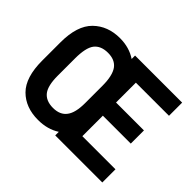

<svg xmlns="http://www.w3.org/2000/svg" viewBox="-151 -933 1173 1173"><g transform="rotate(45 435.5 -346.0)"><path d="M549.8 -404.8H791V-291H549.8V-113.8H835.9V0H429.2V-30.8Q369.6 7.8 288.1 7.8Q180.2 7.8 115.2 -57.1Q49.8 -122.6 49.8 -267.1V-424.8Q49.8 -568.8 117.2 -634.8Q184.1 -700.2 289.1 -700.2Q369.6 -700.2 429.2 -660.2V-689.9H835.9V-576.2H549.8ZM418.9 -418Q418.9 -505.4 390.1 -545.9Q361.3 -585 300.8 -585Q239.3 -585 210 -546.9Q182.1 -509.3 182.1 -418V-269Q182.1 -183.6 210 -147Q239.3 -108.9 300.8 -108.9Q361.3 -108.9 390.1 -147.9Q418.9 -185.5 418.9 -269Z"/></g></svg>

Font: D-DIN-PRO
Style: Bold
Weight: 700
Designer: Charles Nix
Foundry: Datto Inc.
Version: Version 1.000;hotconv 1.0.109;makeotfexe 2.5.65596